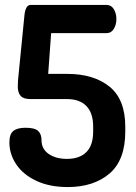

<svg xmlns="http://www.w3.org/2000/svg" viewBox="-20 -751 549 777"><path d="M487 -238V-219Q487 -103 423 -48.5Q359 6 254 6Q181 6 127.5 -19Q74 -44 46 -85.5Q18 -127 18 -175Q18 -208 34 -221Q50 -234 83 -234Q121 -234 134.5 -221Q148 -208 148 -184Q148 -148 177 -128Q206 -108 251 -108Q302 -108 329.5 -135.5Q357 -163 357 -219V-238Q357 -294 329.5 -322Q302 -350 252 -350H104Q75 -350 63.5 -363Q52 -376 52 -401L53 -427L79 -690Q81 -709 87 -720Q93 -731 104 -731H412Q430 -731 440.5 -714Q451 -697 451 -674Q451 -651 440.5 -634Q430 -617 412 -617H187L175 -452H252Q359 -452 423 -400.5Q487 -349 487 -238Z"/></svg>

Font: Dosis
Style: Regular
Weight: 400
Designer: Edgar Tolentino, Pablo Impallari, Igino Marini
Foundry: Edgar Tolentino, Pablo Impallari, Igino Marini
Version: Version 1.007;Glyphs 3.1.1 (3134)